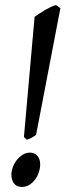

<svg xmlns="http://www.w3.org/2000/svg" viewBox="-20 -721 258 756"><path d="M138.2 -74.2Q138.2 -59.1 133.1 -43.2Q127.9 -27.3 118.4 -14.4Q108.9 -1.5 95.7 6.8Q82.5 15.1 65.9 15.1Q46.4 15.1 35.6 2Q24.9 -11.2 24.9 -33.2Q24.9 -47.4 30.5 -62.7Q36.1 -78.1 46.1 -90.8Q56.2 -103.5 69.3 -111.8Q82.5 -120.1 98.1 -120.1Q116.2 -120.1 127.2 -107.4Q138.2 -94.7 138.2 -74.2ZM122.1 -189.9Q112.3 -183.1 105.2 -179Q98.1 -174.8 85.9 -170.9L74.2 -181.2L116.2 -654.8Q123 -659.7 133.3 -666.5Q143.6 -673.3 155 -680.2Q166.5 -687 178.2 -692.6Q189.9 -698.2 200.2 -701.2L217.8 -689Z"/></svg>

Font: Gentium Plus
Style: Italic
Weight: 400
Italic angle: -8°
Designer: J. Victor Gaultney, Annie Olsen, Iska Routamaa
Foundry: SIL International
Version: Version 1.510